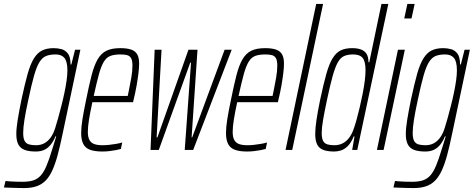

<svg xmlns="http://www.w3.org/2000/svg" viewBox="-70 -763 2411 977"><path d="M52 194Q38 194 22 193.5Q6 193 -12 192.5Q-30 192 -50 191L-42 158Q-33 159 -19.5 160Q-6 161 11 161.5Q28 162 45 162Q77 162 99 155Q121 148 137 130.5Q153 113 166.5 81Q180 49 195 -1Q198 -12 205 -33Q212 -54 216 -69H212Q203 -46 189.5 -28.5Q176 -11 157.5 -1.5Q139 8 112 8Q78 8 56 0Q34 -8 23.5 -27.5Q13 -47 13 -81Q13 -110 20 -153Q27 -196 39 -255Q56 -335 70.5 -386.5Q85 -438 103 -466.5Q121 -495 145 -506.5Q169 -518 203 -518Q223 -518 242.5 -513Q262 -508 275.5 -490.5Q289 -473 289 -435H293L312 -510H339L249 -84Q236 -21 223.5 25.5Q211 72 196 104.5Q181 137 161.5 156.5Q142 176 115.5 185Q89 194 52 194ZM113 -24Q137 -24 155.5 -34Q174 -44 188 -63.5Q202 -83 211 -112Q218 -133 226 -162.5Q234 -192 242.5 -225Q251 -258 258 -291.5Q265 -325 269 -354Q273 -383 273 -404Q273 -450 258 -468Q243 -486 213 -486Q184 -486 164.5 -478Q145 -470 130.5 -446.5Q116 -423 103 -377Q90 -331 74 -255Q61 -195 54.5 -154Q48 -113 48 -87Q48 -60 55 -46.5Q62 -33 76.5 -28.5Q91 -24 113 -24Z M451 8Q413 8 389 -0.5Q365 -9 354 -30Q343 -51 343 -86Q343 -115 349.5 -156Q356 -197 368 -254Q383 -329 396 -379.5Q409 -430 426.5 -460.5Q444 -491 471 -504.5Q498 -518 542 -518Q577 -518 598 -510.5Q619 -503 628.5 -486Q638 -469 638 -439Q638 -419 634.5 -390Q631 -361 625 -327Q619 -293 610 -256L607 -243H400Q389 -192 383 -155Q377 -118 377 -92Q377 -66 385 -51Q393 -36 409.5 -30Q426 -24 452 -24Q468 -24 486 -26Q504 -28 521.5 -31Q539 -34 552 -38L545 -5Q535 -2 519 1Q503 4 485.5 6Q468 8 451 8ZM407 -275H580L586 -304Q592 -333 598 -367Q604 -401 604 -429Q604 -455 597 -467Q590 -479 576.5 -482.5Q563 -486 544 -486Q512 -486 492 -478.5Q472 -471 458.5 -449Q445 -427 433.5 -385.5Q422 -344 407 -275Z M696 0 717 -510H752L727 -64H731L889 -510H935L905 -64H908L1073 -510H1109L913 0H870L902 -444H898L738 0Z M1188 8Q1150 8 1126 -0.5Q1102 -9 1091 -30Q1080 -51 1080 -86Q1080 -115 1086.5 -156Q1093 -197 1105 -254Q1120 -329 1133 -379.5Q1146 -430 1163.5 -460.5Q1181 -491 1208 -504.5Q1235 -518 1279 -518Q1314 -518 1335 -510.5Q1356 -503 1365.5 -486Q1375 -469 1375 -439Q1375 -419 1371.5 -390Q1368 -361 1362 -327Q1356 -293 1347 -256L1344 -243H1137Q1126 -192 1120 -155Q1114 -118 1114 -92Q1114 -66 1122 -51Q1130 -36 1146.5 -30Q1163 -24 1189 -24Q1205 -24 1223 -26Q1241 -28 1258.5 -31Q1276 -34 1289 -38L1282 -5Q1272 -2 1256 1Q1240 4 1222.5 6Q1205 8 1188 8ZM1144 -275H1317L1323 -304Q1329 -333 1335 -367Q1341 -401 1341 -429Q1341 -455 1334 -467Q1327 -479 1313.5 -482.5Q1300 -486 1281 -486Q1249 -486 1229 -478.5Q1209 -471 1195.5 -449Q1182 -427 1170.5 -385.5Q1159 -344 1144 -275Z M1383 0 1539 -743H1574L1417 0Z M1631 8Q1597 8 1575.5 0Q1554 -8 1544 -27.5Q1534 -47 1534 -81Q1534 -110 1540.5 -153.5Q1547 -197 1559 -255Q1576 -335 1590.5 -386.5Q1605 -438 1622.5 -466.5Q1640 -495 1663.5 -506.5Q1687 -518 1722 -518Q1749 -518 1767.5 -511Q1786 -504 1795.5 -488.5Q1805 -473 1805 -446H1809L1871 -743H1906L1748 0H1722L1734 -69H1730Q1716 -35 1698.5 -18.5Q1681 -2 1663.5 3Q1646 8 1631 8ZM1631 -24Q1654 -24 1672.5 -33Q1691 -42 1705.5 -60.5Q1720 -79 1729 -105Q1736 -124 1744 -152.5Q1752 -181 1760 -215Q1768 -249 1775 -284Q1782 -319 1786 -350.5Q1790 -382 1790 -406Q1790 -450 1775.5 -468Q1761 -486 1727 -486Q1700 -486 1681.5 -478Q1663 -470 1649.5 -446.5Q1636 -423 1623 -377Q1610 -331 1594 -255Q1581 -194 1574 -153Q1567 -112 1567 -86Q1567 -60 1574 -46.5Q1581 -33 1595.5 -28.5Q1610 -24 1631 -24Z M1987 -669 2003 -743H2040L2024 -669ZM1848 0 1955 -510H1990L1882 0Z M2034 194Q2020 194 2004 193.5Q1988 193 1970 192.5Q1952 192 1932 191L1940 158Q1949 159 1962.5 160Q1976 161 1993 161.5Q2010 162 2027 162Q2059 162 2081 155Q2103 148 2119 130.5Q2135 113 2148.5 81Q2162 49 2177 -1Q2180 -12 2187 -33Q2194 -54 2198 -69H2194Q2185 -46 2171.5 -28.5Q2158 -11 2139.5 -1.5Q2121 8 2094 8Q2060 8 2038 0Q2016 -8 2005.5 -27.5Q1995 -47 1995 -81Q1995 -110 2002 -153Q2009 -196 2021 -255Q2038 -335 2052.5 -386.5Q2067 -438 2085 -466.5Q2103 -495 2127 -506.5Q2151 -518 2185 -518Q2205 -518 2224.5 -513Q2244 -508 2257.5 -490.5Q2271 -473 2271 -435H2275L2294 -510H2321L2231 -84Q2218 -21 2205.5 25.5Q2193 72 2178 104.5Q2163 137 2143.5 156.5Q2124 176 2097.5 185Q2071 194 2034 194ZM2095 -24Q2119 -24 2137.5 -34Q2156 -44 2170 -63.5Q2184 -83 2193 -112Q2200 -133 2208 -162.5Q2216 -192 2224.5 -225Q2233 -258 2240 -291.5Q2247 -325 2251 -354Q2255 -383 2255 -404Q2255 -450 2240 -468Q2225 -486 2195 -486Q2166 -486 2146.5 -478Q2127 -470 2112.5 -446.5Q2098 -423 2085 -377Q2072 -331 2056 -255Q2043 -195 2036.5 -154Q2030 -113 2030 -87Q2030 -60 2037 -46.5Q2044 -33 2058.5 -28.5Q2073 -24 2095 -24Z"/></svg>

Font: Saira UltraCondensed Thin
Style: Italic
Weight: 250
Width: 1
Italic angle: -12°
Designer: Hector Gatti with collaboration of the Omnibus-Type team
Foundry: Omnibus-Type
Version: Version 1.101